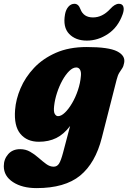

<svg xmlns="http://www.w3.org/2000/svg" viewBox="-62 -716 659 986"><path d="M461 -9Q428 121.5 349.5 185.8Q271 250 126 250Q52 250 4.8 219.2Q-42.5 188.5 -42.5 137.5Q-42.5 101.5 -20 75.8Q2.5 50 41.5 50Q70 50 93.2 63.5Q116.5 77 136.5 94.8Q156.5 112.5 175.2 126.2Q194 140 213.5 140Q231 140 241 124.5Q251 109 262 67.5L298 -69Q266 -26.5 227 -7.2Q188 12 137.5 12Q76.5 12 42.8 -28.5Q9 -69 15.5 -152Q19.5 -206 43.5 -262.5Q67.5 -319 112.5 -367Q157.5 -415 225 -444.8Q292.5 -474.5 383 -474.5Q496.5 -474.5 539.8 -452.2Q583 -430 575.5 -393Q572.5 -375.5 565.5 -365.2Q558.5 -355 550.8 -342.8Q543 -330.5 537 -307ZM216 -172Q212.5 -143 219.2 -131.2Q226 -119.5 236 -119.5Q252.5 -119.5 271.5 -137.8Q290.5 -156 308.2 -186.2Q326 -216.5 338.2 -253Q350.5 -289.5 353.5 -326.5Q355.5 -346.5 349 -358Q342.5 -369.5 329.5 -369.5Q312 -369.5 293.2 -351Q274.5 -332.5 258.2 -303Q242 -273.5 230.8 -239Q219.5 -204.5 216 -172ZM415.5 -626.5Q463.5 -626.5 503 -669Q527.5 -696.5 548.5 -696.5Q566.5 -696.5 571.5 -681.8Q576.5 -667 568 -643Q544.5 -576.5 493 -542Q441.5 -507.5 384 -507.5Q326 -507.5 293 -542Q260 -576.5 272 -643Q276.5 -667 289.5 -681.8Q302.5 -696.5 320.5 -696.5Q341 -696.5 351 -669Q367 -626.5 415.5 -626.5Z"/></svg>

Font: Fraunces 72pt SuperSoft Black
Style: Italic
Weight: 900
Italic angle: -16°
Version: Version 1.000;[b76b70a41]